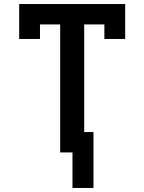

<svg xmlns="http://www.w3.org/2000/svg" viewBox="-20 -755 715 951"><path d="M443 176H339V0H278V-634H178V-562H75V-735H600V-562H497V-634H397V-101H443Z"/></svg>

Font: Iosevka Book
Style: Bold
Weight: 700
Designer: Belleve Invis
Foundry: Belleve Invis
Version: Version 28.0.7; ttfautohint (v1.8.3)